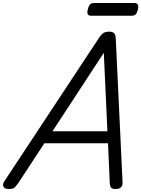

<svg xmlns="http://www.w3.org/2000/svg" viewBox="-71 -1246 941 1280"><path d="M-14 14Q-40 14 -48 -1.5Q-56 -17 -41 -39L590 -995Q605 -1018 619.5 -1026.5Q634 -1035 659 -1035Q678 -1035 689 -1025.5Q700 -1016 701 -984L746 -31Q748 -11 736.5 1.5Q725 14 699 14Q677 14 670 5.5Q663 -3 661 -23L649 -291H225L51 -26Q33 0 22.5 7Q12 14 -14 14ZM279 -371H645L621 -894ZM537 -1141Q518 -1141 513.5 -1152.5Q509 -1164 514 -1182Q519 -1204 528 -1215Q537 -1226 555 -1226H824Q844 -1226 848.5 -1213.5Q853 -1201 848 -1182Q843 -1161 834 -1151Q825 -1141 807 -1141Z"/></svg>

Font: Playwrite CO
Style: Regular
Weight: 400
Designer: Veronika Burian, José Scaglione
Foundry: TypeTogether
Version: Version 1.000